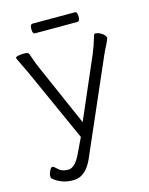

<svg xmlns="http://www.w3.org/2000/svg" viewBox="-125 -920 778 1000"><g transform="rotate(-15 264.5 -419.5)"><path d="M377 -789H149Q136 -789 136 -815Q136 -841 150 -841H378Q391 -841 391 -815Q391 -789 377 -789ZM240 -206 61 -604Q38 -653 29.5 -669.5Q21 -686 20.5 -690.5Q20 -695 31.5 -698.5Q43 -702 66.5 -702Q90 -702 93 -692V-691Q98 -678 106 -654.5Q114 -631 121 -616L269 -278L411 -606Q426 -641 444 -701Q446 -707 454.5 -707Q463 -707 476 -701Q505 -686 506 -668Q505 -663 493 -637Q478 -609 469 -588L248 -81Q210 2 145 2Q80 2 36 -37Q33 -39 33 -51Q33 -63 41 -78.5Q49 -94 56 -94Q63 -94 81 -76Q99 -58 133.5 -58Q168 -58 198 -118ZM476 -701V-702Q476 -702 476 -701Z"/></g></svg>

Font: LXGW WenKai Light
Style: Regular
Weight: 300
Designer: LXGW / Fontworks Inc.
Foundry: LXGW / Fontworks Inc.
Version: Version 1.501; October 10, 2024